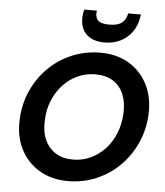

<svg xmlns="http://www.w3.org/2000/svg" viewBox="-62 -996 916 1063"><g transform="rotate(5 396.5 -465.0)"><path d="M354 12Q263 12 195 -29Q127 -70 91 -141.5Q55 -213 60 -306Q63 -391 96.5 -465Q130 -539 186 -594.5Q242 -650 316 -681Q390 -712 474 -712Q565 -712 633 -671Q701 -630 736.5 -558.5Q772 -487 768 -395Q764 -309 730.5 -235Q697 -161 641 -105.5Q585 -50 511.5 -19Q438 12 354 12ZM372 -109Q424 -109 469.5 -130Q515 -151 550 -188.5Q585 -226 605.5 -276.5Q626 -327 629 -387Q632 -449 613 -494.5Q594 -540 554.5 -565Q515 -590 456 -590Q404 -590 358.5 -569.5Q313 -549 278 -511.5Q243 -474 222 -424Q201 -374 199 -314Q195 -252 215 -206Q235 -160 275 -134.5Q315 -109 372 -109ZM489 -770Q441 -770 409 -789Q377 -808 364 -843Q351 -878 359 -925L363 -942H433Q427 -909 443 -890Q459 -871 507 -871Q556 -871 578.5 -890Q601 -909 607 -942H678L675 -925Q667 -877 641.5 -842.5Q616 -808 577 -789Q538 -770 489 -770Z"/></g></svg>

Font: DM Sans
Style: Bold Italic
Weight: 700
Italic angle: -10°
Designer: Colophon Foundry, Jonny Pinhorn
Foundry: Colophon Foundry
Version: Version 4.004;gftools[0.9.30]